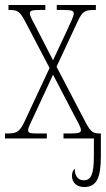

<svg xmlns="http://www.w3.org/2000/svg" viewBox="-21 -556 427 771"><path d="M-1 0H167V-20H127C97 -20 92 -23 92 -34C92 -44 101 -59 115 -90L192 -256L276 -95C293 -63 304 -44 304 -34C304 -25 300 -20 262 -20H234V0H356V70C356 144 345 168 315 168C293 168 279 151 279 121C273 128 268 135 268 150C268 179 289 195 317 195C368 195 384 157 384 70V-20H383C353 -20 344 -24 321 -68L206 -288L290 -468C311 -514 322 -516 363 -516H364V-536H207V-516H234C272 -516 275 -511 275 -501C275 -491 265 -471 251 -440L192 -314L126 -442C110 -472 99 -492 99 -502C99 -511 102 -516 140 -516H161V-536H13V-516H15C49 -516 58 -512 81 -468L178 -283L79 -71C57 -24 46 -20 4 -20H-1Z"/></svg>

Font: Noto Serif ExtraCondensed Thin
Style: Regular
Weight: 100
Width: 2
Designer: Monotype Design Team
Foundry: Monotype Imaging Inc.
Version: Version 2.013